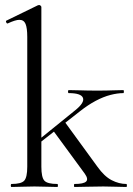

<svg xmlns="http://www.w3.org/2000/svg" viewBox="-20 -745 531 765"><path d="M25.8 0Q23 0 23 -6Q23 -12 25.8 -12Q64.8 -12 76.7 -25.3Q88.6 -38.6 88.6 -81V-597.8Q88.6 -633.4 81.8 -649.7Q75 -666 57.2 -666Q41.6 -666 11.2 -651.8Q7.4 -650 4.8 -656Q2.2 -662 5.8 -663L131 -724Q134 -725 136 -725Q138.6 -725 141.7 -722.5Q144.8 -720 144.8 -716.8V-81Q144.8 -38.6 156.7 -25.3Q168.6 -12 208.4 -12Q210.8 -12 210.8 -6Q210.8 0 208.4 0Q190 0 166.9 -1Q143.8 -2 117.2 -2Q91.4 -2 67.4 -1Q43.4 0 25.8 0ZM277 0Q274.8 0 274.8 -6Q274.8 -12 277 -12Q312.8 -12 323 -21.6Q333.2 -31.2 317.8 -53L191.2 -225.6L237.6 -260L368 -81Q395.4 -42.4 424.7 -27.2Q454 -12 483.4 -12Q485.6 -12 485.6 -6Q485.6 0 483.4 0Q465 0 441.8 -1Q418.6 -2 392 -2Q354.4 -2 327.3 -1Q300.2 0 277 0ZM127.2 -167.4 122.8 -178.6 279.4 -305.4Q317.8 -336.2 310.5 -355.1Q303.2 -374 253.8 -374Q251 -374 251 -380Q251 -386 253.8 -386Q278.2 -386 302.7 -385Q327.2 -384 368.2 -384Q406 -384 428.5 -385Q451 -386 471.4 -386Q473.6 -386 473.6 -380Q473.6 -374 471.4 -374Q448 -374 419.9 -366.7Q391.8 -359.4 361.4 -343.3Q331 -327.2 299 -302Z"/></svg>

Font: Cormorant Light
Style: Regular
Weight: 300
Designer: Christian Thalmann (Catharsis Fonts)
Foundry: Catharsis Fonts
Version: Version 4.000